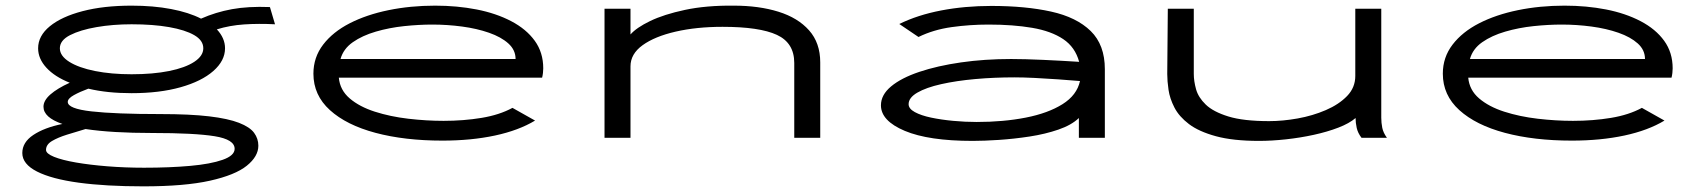

<svg xmlns="http://www.w3.org/2000/svg" viewBox="-20 -488 6040 680"><path d="M446 -158Q403 -158 364.5 -162Q326 -166 293 -174Q263 -163 241.5 -151Q220 -139 220 -127Q220 -103 304 -93.5Q388 -84 548 -84Q653 -84 720.5 -76Q788 -68 826.5 -53Q865 -38 880 -17.5Q895 3 895 28Q895 66 854 99Q813 132 723.5 152Q634 172 488 172Q355 172 259 159Q163 146 111 119.5Q59 93 59 54Q59 16 98 -10Q137 -36 201 -49Q134 -72 134 -110Q134 -132 158.5 -153.5Q183 -175 227 -195Q174 -216 144.5 -248Q115 -280 115 -317Q115 -361 156.5 -395Q198 -429 272.5 -448.5Q347 -468 446 -468Q523 -468 586 -456Q649 -444 692 -422Q744 -445 801.5 -455.5Q859 -466 936 -463L954 -402Q896 -405 844.5 -401.5Q793 -398 748 -384Q777 -353 777 -317Q777 -273 735.5 -236.5Q694 -200 619.5 -179Q545 -158 446 -158ZM446 -225Q522 -225 579 -236.5Q636 -248 668 -269Q700 -290 700 -317Q700 -345 668 -363.5Q636 -382 579 -392Q522 -402 446 -402Q380 -402 322 -392Q264 -382 228 -363.5Q192 -345 192 -317Q192 -290 225.5 -269Q259 -248 316.5 -236.5Q374 -225 446 -225ZM143 43Q143 56 171.5 67.5Q200 79 249 87.5Q298 96 360.5 101Q423 106 490 106Q581 106 653.5 99.5Q726 93 768.5 78Q811 63 811 39Q811 6 740.5 -5.5Q670 -17 518 -17Q448 -17 388.5 -20.5Q329 -24 283 -31Q249 -21 217 -11Q185 -1 164 11.5Q143 24 143 43Z M1547 10Q1413 10 1310 -17.5Q1207 -45 1148.5 -98Q1090 -151 1090 -227Q1090 -285 1124.5 -330Q1159 -375 1218.5 -405.5Q1278 -436 1356 -452Q1434 -468 1521 -468Q1599 -468 1668 -454.5Q1737 -441 1790.5 -413Q1844 -385 1874 -343.5Q1904 -302 1904 -246Q1904 -238 1903 -229.5Q1902 -221 1900 -213H1180Q1184 -169 1218.5 -139.5Q1253 -110 1307.5 -92.5Q1362 -75 1426 -67.5Q1490 -60 1551 -60Q1622 -60 1685.5 -70.5Q1749 -81 1795 -106L1875 -61Q1817 -26 1733 -8Q1649 10 1547 10ZM1186 -279H1806Q1806 -311 1780.5 -334Q1755 -357 1712 -372Q1669 -387 1616.5 -394Q1564 -401 1511 -401Q1464 -401 1411.5 -395.5Q1359 -390 1311 -376Q1263 -362 1229.5 -338.5Q1196 -315 1186 -279Z M2121 0V-457H2213V-366Q2234 -390 2282.5 -413.5Q2331 -437 2406 -453Q2481 -469 2579 -468Q2668 -468 2737 -446.5Q2806 -425 2845.5 -380.5Q2885 -336 2885 -267V0H2793V-265Q2793 -336 2731.5 -364.5Q2670 -393 2539 -393Q2447 -393 2373 -376Q2299 -359 2256 -328Q2213 -297 2213 -253V0Z M3425 11Q3269 11 3184.5 -24.5Q3100 -60 3100 -115Q3100 -152 3136 -182Q3172 -212 3236 -233.5Q3300 -255 3383.5 -267Q3467 -279 3561 -279Q3608 -279 3674 -276Q3740 -273 3802 -269Q3788 -321 3745.5 -349.5Q3703 -378 3635.5 -389.5Q3568 -401 3481 -401Q3415 -401 3350.5 -392Q3286 -383 3233 -357L3165 -403Q3230 -435 3313.5 -451Q3397 -467 3491 -467Q3612 -467 3702.5 -447Q3793 -427 3843 -378Q3893 -329 3893 -243V0H3801V-70Q3775 -45 3728.5 -29Q3682 -13 3626.5 -4.5Q3571 4 3518 7.5Q3465 11 3425 11ZM3198 -119Q3198 -103 3220 -91Q3242 -79 3277.5 -71.5Q3313 -64 3355.5 -60Q3398 -56 3439 -56Q3534 -56 3613 -71.5Q3692 -87 3743 -119Q3794 -151 3805 -201Q3769 -204 3727 -207Q3685 -210 3644.5 -212Q3604 -214 3573 -214Q3501 -214 3434 -208Q3367 -202 3313.5 -190Q3260 -178 3229 -160Q3198 -142 3198 -119Z M4439 11Q4347 11 4286.5 -5.5Q4226 -22 4191 -48.5Q4156 -75 4139.5 -107Q4123 -139 4118.5 -170Q4114 -201 4114 -226L4116 -457H4208V-226Q4208 -201 4216 -172Q4224 -143 4250.5 -117.5Q4277 -92 4330.5 -75.5Q4384 -59 4475 -59Q4523 -59 4576 -68.5Q4629 -78 4675.5 -98Q4722 -118 4751 -148Q4780 -178 4780 -219V-457H4872V-71Q4872 -53 4875.5 -35.5Q4879 -18 4892 0H4802Q4789 -17 4785 -35Q4781 -53 4781 -70Q4759 -51 4720 -36Q4681 -21 4633 -10.5Q4585 0 4534.5 5.5Q4484 11 4439 11Z M5547 10Q5413 10 5310 -17.5Q5207 -45 5148.5 -98Q5090 -151 5090 -227Q5090 -285 5124.5 -330Q5159 -375 5218.5 -405.5Q5278 -436 5356 -452Q5434 -468 5521 -468Q5599 -468 5668 -454.5Q5737 -441 5790.5 -413Q5844 -385 5874 -343.5Q5904 -302 5904 -246Q5904 -238 5903 -229.5Q5902 -221 5900 -213H5180Q5184 -169 5218.5 -139.5Q5253 -110 5307.5 -92.5Q5362 -75 5426 -67.5Q5490 -60 5551 -60Q5622 -60 5685.5 -70.5Q5749 -81 5795 -106L5875 -61Q5817 -26 5733 -8Q5649 10 5547 10ZM5186 -279H5806Q5806 -311 5780.5 -334Q5755 -357 5712 -372Q5669 -387 5616.5 -394Q5564 -401 5511 -401Q5464 -401 5411.5 -395.5Q5359 -390 5311 -376Q5263 -362 5229.5 -338.5Q5196 -315 5186 -279Z"/></svg>

Font: Inconsolata UltraExpanded
Style: Regular
Weight: 400
Width: 9
Monospace: yes
Designer: Raph Levien, Cyreal, Brenton Simpson
Foundry: Raph Levien, Cyreal, Google
Version: Version 3.000; ttfautohint (v1.8.2.53-6de2)